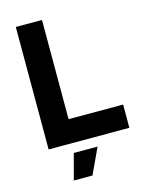

<svg xmlns="http://www.w3.org/2000/svg" viewBox="-136 -812 845 1104"><g transform="rotate(-15 286.0 -259.5)"><path d="M69 -729H224.9V-112.1L201.9 -138.4H549.7V0H69ZM203.6 57H345L273.9 210.1H162.7Z"/></g></svg>

Font: Mona Sans VF XLt
Style: Regular
Weight: 200
Designer: Deni Anggara
Foundry: GitHub
Version: Version 2.000;Glyphs 3.2.3 (3260)